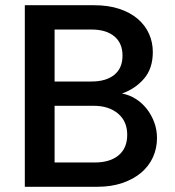

<svg xmlns="http://www.w3.org/2000/svg" viewBox="-20 -715 670 735"><path d="M467 -199Q467 -251 431.5 -280.5Q396 -310 339 -310H189V-93H343Q401 -93 434 -120.5Q467 -148 467 -199ZM449 -502Q449 -550 417.5 -576Q386 -602 330 -602H189V-403H330Q386 -403 417.5 -428.5Q449 -454 449 -502ZM581 -187Q581 -147 565.5 -113Q550 -79 520.5 -54Q491 -29 448.5 -14.5Q406 0 353 0H75V-695H340Q395 -695 437 -681Q479 -667 507.5 -642.5Q536 -618 550.5 -585.5Q565 -553 565 -516Q565 -453 531.5 -414Q498 -375 447 -357Q475 -352 499.5 -336.5Q524 -321 542 -298Q560 -275 570.5 -246.5Q581 -218 581 -187Z"/></svg>

Font: SVN-Poppins Medium
Style: Regular
Weight: 500
Designer: Ninad Kale (Devanagari), Jonny Pinhorn (Latin)
Foundry: Indian Type Foundry
Version: Version 3.002 2017; ttfautohint (v1.8.3)